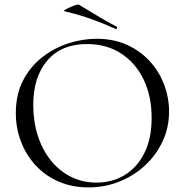

<svg xmlns="http://www.w3.org/2000/svg" viewBox="-20 -805 806 837"><path d="M366 12Q294 12 235.5 -13.5Q177 -39 135.5 -84Q94 -129 71.5 -187.5Q49 -246 49 -312Q49 -393 80.5 -454Q112 -515 164 -555.5Q216 -596 278 -616Q340 -636 401 -636Q475 -636 533.5 -609.5Q592 -583 633 -538Q674 -493 695.5 -436Q717 -379 717 -319Q717 -249 689 -189Q661 -129 612.5 -84Q564 -39 500.5 -13.5Q437 12 366 12ZM401 -9Q469 -9 523 -41.5Q577 -74 609 -137Q641 -200 641 -291Q641 -385 606.5 -457.5Q572 -530 508.5 -571.5Q445 -613 359 -613Q248 -613 186.5 -541.5Q125 -470 125 -347Q125 -276 144.5 -214.5Q164 -153 201 -106.5Q238 -60 289 -34.5Q340 -9 401 -9ZM484 -679Q433 -702 380.5 -721Q328 -740 261 -756Q255 -757 263 -762Q271 -767 284.5 -773Q298 -779 310 -783Q322 -787 325 -784Q364 -761 403 -737Q442 -713 488 -689Q492 -688 490 -682.5Q488 -677 484 -679Z"/></svg>

Font: Cormorant Garamond Light
Style: Regular
Weight: 400
Version: Version 4.001